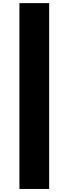

<svg xmlns="http://www.w3.org/2000/svg" viewBox="-20 -982 443 1236"><path d="M296.4 -961.9V234.4H105V-961.9Z"/></svg>

Font: Inter 17pt Black
Style: Regular
Weight: 900
Version: Version 4.001;git-66647c0bb